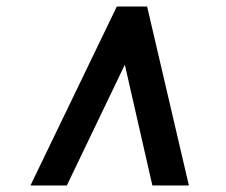

<svg xmlns="http://www.w3.org/2000/svg" viewBox="-20 -768 690 586"><path d="M73 -202 336.5 -748H429L556.5 -202H445L361 -570.5L184 -202Z"/></svg>

Font: Merriweather 24pt ExtraBold
Style: Italic
Weight: 800
Italic angle: -7.8°
Version: Version 2.101